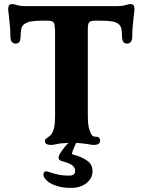

<svg xmlns="http://www.w3.org/2000/svg" viewBox="-20 -698 697 938"><path d="M199 -10Q199 -15 202.5 -18.5Q206 -22 214.5 -27.5Q223 -33 229 -40Q240 -53 244.5 -75Q249 -97 249 -130V-553Q248 -554 248 -557Q248 -582 241 -589.5Q234 -597 209 -597H187Q152 -597 130.5 -593Q109 -589 96 -578Q87 -570 84 -557Q81 -544 81 -525Q81 -504 75.5 -494.5Q70 -485 56 -485Q45 -485 38 -493.5Q31 -502 31 -518Q31 -558 23 -625Q20 -646 20 -656Q20 -660 22 -668Q25 -678 41 -678Q48 -678 64 -673Q80 -668 105 -668H552Q577 -668 593 -673Q609 -678 616 -678Q632 -678 635 -668Q637 -660 637 -656Q637 -646 634 -625Q626 -558 626 -518Q626 -502 619 -493.5Q612 -485 601 -485Q587 -485 581.5 -494.5Q576 -504 576 -525Q576 -544 573 -557.5Q570 -571 561 -579Q548 -590 527.5 -593.5Q507 -597 470 -597H448Q423 -597 416 -589.5Q409 -582 409 -557V-140Q409 -115 410.5 -96.5Q412 -78 418 -60Q424 -43 430 -36.5Q436 -30 449 -30H451Q460 -30 464.5 -24.5Q469 -19 469 -10Q469 -1 461.5 4.5Q454 10 439 10Q428 10 408 6Q374 1 352 0Q349 8 342 22.5Q335 37 333 46Q332 48 332 51Q332 57 340 58Q377 67 404.5 86Q432 105 432 138Q432 173 402.5 196.5Q373 220 326 220Q285 220 256 210Q227 200 213 188Q192 170 192 155Q192 149 195 144Q198 139 203 139Q212 139 225 144Q246 151 267 155.5Q288 160 318 160Q347 160 347 137Q347 119 331.5 108.5Q316 98 285 90Q266 85 266 73Q266 66 270 58Q274 50 285.5 34Q297 18 308 7L315 0Q277 1 252 7Q240 10 229 10Q199 10 199 -10Z"/></svg>

Font: Raigarh
Style: Bold
Weight: 700
Designer: jaikishan Patel
Foundry: MagicType
Version: Version 1.000